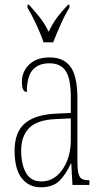

<svg xmlns="http://www.w3.org/2000/svg" viewBox="-20 -786 440 816"><path d="M153 10Q103 10 72.5 -28.5Q42 -67 42 -146Q42 -224 85.5 -261.5Q129 -299 218 -303L281 -306V-371Q281 -451 259.5 -484Q238 -517 190 -517Q143 -517 118.5 -488.5Q94 -460 94 -395Q73 -395 73 -438Q73 -482 104.5 -512Q136 -542 191 -542Q250 -542 279.5 -502.5Q309 -463 309 -366V-103Q309 -66 313.5 -48.5Q318 -31 328.5 -25.5Q339 -20 358 -20H360V0H288L283 -91H281Q262 -48 234 -19Q206 10 153 10ZM155 -15Q193 -15 221 -38.5Q249 -62 265 -102Q281 -142 281 -191V-283L219 -280Q139 -277 104.5 -242.5Q70 -208 70 -146Q70 -88 90.5 -51.5Q111 -15 155 -15ZM165 -606Q154 -640 134 -682.5Q114 -725 97 -753V-766H103Q130 -736 149.5 -711.5Q169 -687 187 -651Q204 -687 222.5 -711.5Q241 -736 269 -766H275V-753Q257 -725 238 -682.5Q219 -640 206 -606Z"/></svg>

Font: Noto Serif Myanmar ExtraCondensed Thin
Style: Regular
Weight: 100
Width: 2
Designer: Ben Mitchell and the Monotype Design Team
Foundry: Monotype Imaging Inc.
Version: Version 2.106; ttfautohint (v1.8.4.7-5d5b)